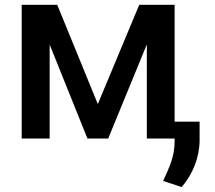

<svg xmlns="http://www.w3.org/2000/svg" viewBox="-20 -565 877 783"><path d="M378.9 -140.6 213.4 -545.5H68.5V0H182.5V-383.2L336.6 0H421.2L578.8 -383.9V0H692.1V12.1C692.1 75.3 668.7 121.4 645.2 172.9L720.9 197.8C766.3 145.2 793.7 76.7 794 6.7V-68.9H692.1V-545.5H547.9Z"/></svg>

Font: Magic Ui Pro Semi Bold
Style: Regular
Weight: 600
Designer: Stefan Endress, Andreas Faust
Version: Version 1.000;FEAKit 1.0